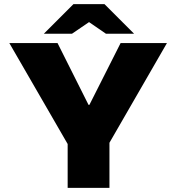

<svg xmlns="http://www.w3.org/2000/svg" viewBox="-20 -908 852 928"><path d="M307 0V-212L25 -700H258L408 -401H412L563 -700H787L509 -218V0ZM192 -745 335 -888H485L438 -820L328 -745ZM492 -745 383 -820 335 -888H485L628 -745Z"/></svg>

Font: REM ExtraBold
Style: Regular
Weight: 800
Designer: Octavio Pardo
Foundry: Ashler Design
Version: Version 1.005;gftools[0.9.28]